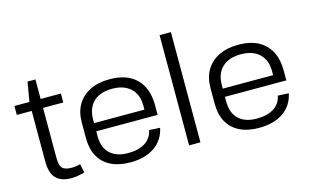

<svg xmlns="http://www.w3.org/2000/svg" viewBox="-90 -989 2011 1245"><g transform="rotate(-15 915.5 -366.0)"><path d="M257 8Q185 8 151.5 -28Q118 -64 118 -140V-536L141 -671H194V-145Q194 -95 211 -76Q228 -57 274 -57Q288 -57 303 -59Q318 -61 332 -65L344 -7Q331 -3 316.5 0.5Q302 4 286.5 6Q271 8 257 8ZM18 -540H330V-480H18Z M651 8Q575 8 521.5 -18.5Q468 -45 440 -95.5Q412 -146 412 -218V-322Q412 -393 441.5 -443Q471 -493 526 -520.5Q581 -548 658 -548Q775 -548 837.5 -485.5Q900 -423 900 -310V-244H473V-299H839L826 -277V-327Q826 -401 781.5 -442.5Q737 -484 659 -484Q577 -484 532.5 -441.5Q488 -399 488 -322V-211Q488 -135 531 -94.5Q574 -54 653 -54Q724 -54 767.5 -82.5Q811 -111 821 -163L894 -159Q877 -79 813.5 -35.5Q750 8 651 8Z M1122 -740V0H1046V-740Z M1515 8Q1439 8 1385.5 -18.5Q1332 -45 1304 -95.5Q1276 -146 1276 -218V-322Q1276 -393 1305.5 -443Q1335 -493 1390 -520.5Q1445 -548 1522 -548Q1639 -548 1701.5 -485.5Q1764 -423 1764 -310V-244H1337V-299H1703L1690 -277V-327Q1690 -401 1645.5 -442.5Q1601 -484 1523 -484Q1441 -484 1396.5 -441.5Q1352 -399 1352 -322V-211Q1352 -135 1395 -94.5Q1438 -54 1517 -54Q1588 -54 1631.5 -82.5Q1675 -111 1685 -163L1758 -159Q1741 -79 1677.5 -35.5Q1614 8 1515 8Z"/></g></svg>

Font: Pathway Extreme 8pt Thin Light
Style: Regular
Weight: 300
Version: Version 1.001;gftools[0.9.26]